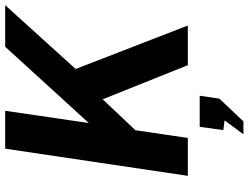

<svg xmlns="http://www.w3.org/2000/svg" viewBox="-132 -632 983 760"><g transform="rotate(-90 360.0 -251.5)"><path d="M44.5 0 152 -723H302L253.5 -392L555.5 -723H720L467.5 -444L639.5 0H482.5L347.5 -337L225 -207.5L194.5 0ZM209 220 264 145.5 225.5 140.5 238.5 47H361.5L350 125L260 220Z"/></g></svg>

Font: Public Sans
Style: Bold Italic
Weight: 700
Italic angle: -8°
Designer: The Public Sans project authors (U.S. Web Design System). Libre Franklin designed by Pablo Impallari and Rodrigo Fuenzal
Version: Version 1.008; ttfautohint (v1.8.1) -l 8 -r 50 -G 200 -x 14 